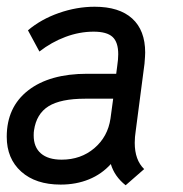

<svg xmlns="http://www.w3.org/2000/svg" viewBox="-20 -538 544 570"><path d="M309 -51Q282 -21 244 -5.5Q206 10 160 10Q86 10 43 -28.5Q0 -67 0 -132Q0 -220 63.5 -269.5Q127 -319 239 -319H325L328 -342Q331 -362 331 -377Q331 -413 314 -428.5Q297 -444 258 -444Q216 -444 174.5 -428.5Q133 -413 97 -385L63 -448Q102 -481 155 -499.5Q208 -518 261 -518Q334 -518 372.5 -483Q411 -448 411 -382Q411 -373 409 -349L383 -150Q380 -131 380 -114Q380 -63 408 -36L353 12Q320 -14 309 -51ZM308 -186 316 -245H233Q160 -245 124 -222.5Q88 -200 81 -151Q80 -146 80 -136Q80 -101 101.5 -82.5Q123 -64 163 -64Q220 -64 260 -98Q300 -132 308 -186Z"/></svg>

Font: Bellota Text
Style: Bold Italic
Weight: 700
Italic angle: -7.5°
Designer: Kemie Guaida
Foundry: Kemie Guaida
Version: Version 4.001